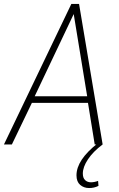

<svg xmlns="http://www.w3.org/2000/svg" viewBox="-47 -729 599 969"><path d="M-27 0 313 -709H352L471 0H431L397 -210H114L13 0ZM128 -243H393L325 -658ZM445 -5 471 0Q423 36 397 75Q371 114 371 147Q371 169 382.5 180Q394 191 412 191Q429 191 448 184L450 209Q429 220 403 220Q376 220 357.5 204Q339 188 339 156Q339 117 365.5 77Q392 37 445 -5Z"/></svg>

Font: Georama ExtraLight
Style: Italic
Weight: 200
Italic angle: -9°
Designer: Jean-Baptiste Levee
Foundry: Production Type
Version: Version 1.000